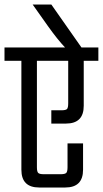

<svg xmlns="http://www.w3.org/2000/svg" viewBox="-40 -833 457 853"><path d="M397 -622V-563H332V-363Q332 -284 253 -284H188V-343H232Q252 -343 257.5 -348.5Q263 -354 263 -374V-563H124V-90Q124 -70 130 -64.5Q136 -59 155 -59H229Q248 -59 254 -64.5Q260 -70 260 -90V-196H329V-79Q329 0 250 0H134Q55 0 55 -79V-563H-20V-622H249Q215 -658 173 -717L105 -813H188L322 -622Z"/></svg>

Font: Teko Light
Style: Regular
Weight: 300
Designer: Manushi Parikh, Jonny Pinhorn
Foundry: Indian Type Foundry
Version: Version 1.105;PS 1.0;hotconv 1.0.78;makeotf.lib2.5.61930; tt